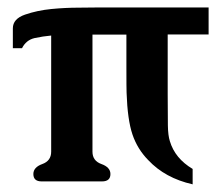

<svg xmlns="http://www.w3.org/2000/svg" viewBox="-20 -473 589 511"><path d="M226.1 -69.3Q226.1 -44.9 250 -36.4Q273.9 -27.8 273.9 -9.8Q273.9 9.8 251.5 9.8H90.8Q68.8 9.8 68.8 -9.8Q68.8 -27.8 92.5 -36.4Q116.2 -44.9 116.2 -69.3V-378.4Q94.7 -376.5 71.8 -371.6Q49.3 -366.2 38.6 -344.7H14.2V-397.5Q14.2 -422.9 46.6 -434.1Q79.1 -445.3 116.5 -449Q153.8 -452.6 189 -452.6Q223.6 -452.6 237.8 -453.1H535.2V-381.3H426.3V-223.1Q426.3 -166 426.8 -139.2Q427.2 -112.3 432.1 -97.2Q445.8 -51.3 492.7 -23.4V17.6Q419.4 1 374.5 -46.9Q345.7 -76.2 332.5 -115.2Q319.3 -154.3 316.9 -226.1Q316.4 -234.4 316.4 -295.4V-380.9H226.1Z"/></svg>

Font: Caudex
Style: Bold
Weight: 700
Version: Version 1.01